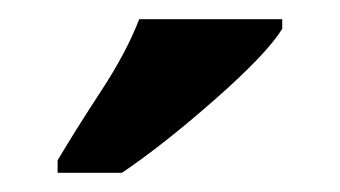

<svg xmlns="http://www.w3.org/2000/svg" viewBox="-20 -786 354 200"><path d="M40 -606H107Q150 -635 204 -682.5Q258 -730 274 -756V-766H125Q112 -732 85.5 -691.5Q59 -651 40 -619Z"/></svg>

Font: Noto Serif ExtraCondensed Extra
Style: Regular
Weight: 800
Width: 3
Designer: Monotype Design Team
Foundry: Monotype Imaging Inc.
Version: Version 1.002